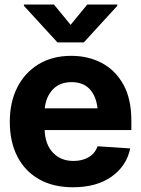

<svg xmlns="http://www.w3.org/2000/svg" viewBox="-20 -792 603 823"><path d="M293 10.7Q208.5 10.7 147.9 -23.4Q87.4 -57.6 54.7 -120.6Q22 -183.6 22 -270.5Q22 -354.5 54.4 -418Q86.9 -481.4 146 -517.1Q205.1 -552.7 285.6 -552.7Q357.9 -552.7 416.3 -522Q474.6 -491.2 508.8 -429.7Q543 -368.2 543 -275.4V-234.4H171.4Q173.8 -171.9 207.5 -137Q241.2 -102.1 294.9 -102.1Q333 -102.1 360.1 -118.2Q387.2 -134.3 398.4 -165L538.1 -155.8Q522.5 -80.1 458 -34.7Q393.6 10.7 293 10.7ZM286.6 -439.9Q235.8 -439.9 206.3 -408.4Q176.8 -377 171.9 -327.6H397.9Q392.6 -379.4 364.7 -409.7Q336.9 -439.9 286.6 -439.9ZM211.4 -772.5 282.7 -685.5 354 -772.5H482.9V-767.1L339.4 -610.4H226.1L82.5 -767.1V-772.5Z"/></svg>

Font: Inter Tight
Style: Bold
Weight: 700
Designer: Rasmus Andersson
Foundry: rsms
Version: Version 3.004; ttfautohint (v1.8.4.7-5d5b)